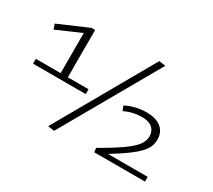

<svg xmlns="http://www.w3.org/2000/svg" viewBox="-138 -998 1411 1269"><g transform="rotate(30 567.5 -363.5)"><path d="M39 -305V-342H228V-648L44 -568L30 -606L255 -703H283V-342H441V-305ZM381 10 332 3 753 -737 803 -730ZM681 0 679 -32Q784 -92 842 -133.5Q900 -175 923 -207.5Q946 -240 946 -272Q946 -313 919 -336.5Q892 -360 840 -360Q807 -360 773.5 -352.5Q740 -345 708 -329L694 -364Q726 -382 768.5 -392Q811 -402 850 -402Q923 -402 962.5 -370Q1002 -338 1002 -281Q1002 -254 992.5 -229Q983 -204 957.5 -176.5Q932 -149 886 -115Q840 -81 766 -36H1069V0Z"/></g></svg>

Font: Georama Extended Light
Style: Regular
Weight: 300
Width: 7
Designer: Jean-Baptiste Levee
Foundry: Production Type
Version: Version 1.000